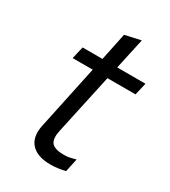

<svg xmlns="http://www.w3.org/2000/svg" viewBox="-163 -721 718 812"><g transform="rotate(30 196.0 -315.0)"><path d="M103 -117 169 -428H71L85 -488H182L210 -622L287 -639L254 -488H392L378 -428H241L177 -133Q168 -91 183 -73Q198 -55 244 -55Q256 -55 267.5 -57Q279 -59 300 -65L286 0Q269 4 251 6.5Q233 9 215 9Q149 9 119.5 -24Q90 -57 103 -117Z"/></g></svg>

Font: Red Hat Text
Style: Italic
Weight: 400
Italic angle: -12°
Designer: Pentagram / MCKL
Foundry: Pentagram / MCKL
Version: Version 1.005; Red Hat Text Italic